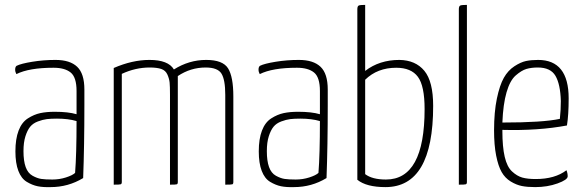

<svg xmlns="http://www.w3.org/2000/svg" viewBox="-20 -755 2381 785"><path d="M42 -470Q42 -482 48 -486Q66 -495 112 -502.5Q158 -510 207 -510Q266 -510 295.5 -482Q325 -454 325 -389V-325Q325 -160 320 -27Q259 10 187 10Q156 11 134 6.5Q112 2 89.5 -11.5Q67 -25 55 -56.5Q43 -88 43 -136Q43 -187 56 -221Q69 -255 94 -271Q119 -287 144.5 -292.5Q170 -298 204 -298Q259 -298 293 -288V-383Q293 -439 269 -458.5Q245 -478 199 -478Q99 -478 47 -452Q42 -461 42 -470ZM293 -260Q259 -270 213 -270Q188 -270 171.5 -268Q155 -266 135 -258.5Q115 -251 103.5 -237Q92 -223 84 -198Q76 -173 76 -137Q76 -97 85 -72Q94 -47 113 -36.5Q132 -26 148.5 -23.5Q165 -21 194 -21Q223 -21 249.5 -29.5Q276 -38 287 -48Q293 -123 293 -260Z M823 -510Q891 -510 912.5 -475.5Q934 -441 934 -361V-11Q934 -3 930 -1.5Q926 0 901 0V-367Q901 -429 885.5 -454Q870 -479 821 -479Q759 -479 707 -444V-11Q707 -3 703 -1.5Q699 0 675 0V-368Q675 -402 673.5 -417.5Q672 -433 664.5 -450Q657 -467 639.5 -473Q622 -479 592 -479Q534 -479 478 -453V-11Q478 -3 473.5 -1.5Q469 0 445 0V-477Q521 -510 591 -510Q668 -510 691 -471Q753 -510 823 -510Z M1037 -470Q1037 -482 1043 -486Q1061 -495 1107 -502.5Q1153 -510 1202 -510Q1261 -510 1290.5 -482Q1320 -454 1320 -389V-325Q1320 -160 1315 -27Q1254 10 1182 10Q1151 11 1129 6.5Q1107 2 1084.5 -11.5Q1062 -25 1050 -56.5Q1038 -88 1038 -136Q1038 -187 1051 -221Q1064 -255 1089 -271Q1114 -287 1139.5 -292.5Q1165 -298 1199 -298Q1254 -298 1288 -288V-383Q1288 -439 1264 -458.5Q1240 -478 1194 -478Q1094 -478 1042 -452Q1037 -461 1037 -470ZM1288 -260Q1254 -270 1208 -270Q1183 -270 1166.5 -268Q1150 -266 1130 -258.5Q1110 -251 1098.5 -237Q1087 -223 1079 -198Q1071 -173 1071 -137Q1071 -97 1080 -72Q1089 -47 1108 -36.5Q1127 -26 1143.5 -23.5Q1160 -21 1189 -21Q1218 -21 1244.5 -29.5Q1271 -38 1282 -48Q1288 -123 1288 -260Z M1613 -510Q1679 -509 1715 -465.5Q1751 -422 1751 -322Q1751 10 1556 10Q1478 10 1441 -20V-717Q1441 -730 1447 -732.5Q1453 -735 1473 -735V-465Q1531 -510 1613 -510ZM1558 -21Q1716 -21 1716 -309Q1716 -404 1688.5 -441Q1661 -478 1600 -478Q1523 -478 1473 -429V-43Q1502 -21 1558 -21Z M1889 -11Q1889 -3 1884.5 -1.5Q1880 0 1856 0V-717Q1856 -730 1862 -732.5Q1868 -735 1889 -735Z M2170 -23Q2249 -23 2296 -59Q2301 -47 2301 -34Q2301 -20 2259.5 -5Q2218 10 2168 10Q2136 10 2113.5 5.5Q2091 1 2068 -13Q2045 -27 2031 -51.5Q2017 -76 2008.5 -119Q2000 -162 2000 -222Q2000 -297 2011.5 -352Q2023 -407 2040 -437Q2057 -467 2083 -484Q2109 -501 2130.5 -505.5Q2152 -510 2180 -510Q2305 -510 2305 -353Q2305 -285 2298 -242Q2181 -220 2034 -224V-219Q2034 -155 2043.5 -114Q2053 -73 2073.5 -54Q2094 -35 2115.5 -29Q2137 -23 2170 -23ZM2179 -479Q2152 -479 2132 -473Q2112 -467 2088.5 -446.5Q2065 -426 2051 -377.5Q2037 -329 2034 -254Q2199 -254 2269 -269Q2273 -306 2273 -342Q2271 -411 2251 -445Q2231 -479 2179 -479Z"/></svg>

Font: Yanone Kaffeesatz Thin
Style: Regular
Weight: 250
Designer: Yanone (Cyrillic: Daniel Pouzeot)
Foundry: Yanone
Version: Version 1.003;PS 001.003;hotconv 1.0.88;makeotf.lib2.5.64775